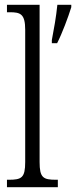

<svg xmlns="http://www.w3.org/2000/svg" viewBox="-20 -780 317 800"><path d="M9 0H221V-31H214C160 -31 145 -39 145 -105V-760H9V-729H21C65 -729 85 -722 85 -656V-105C85 -39 70 -31 16 -31H9ZM196 -613V-600H218C239 -641 264 -708 277 -750V-760H219C214 -710 205 -660 196 -613Z"/></svg>

Font: Noto Serif Bengali ExtraCondensed Light
Style: Regular
Weight: 300
Width: 2
Designer: Juan Bruce, Universal Thirst, Indian Type Foundry and the Monotype Design Team.
Foundry: Monotype Imaging Inc.
Version: Version 2.003